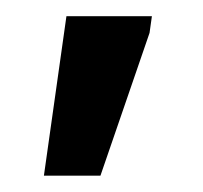

<svg xmlns="http://www.w3.org/2000/svg" viewBox="-20 -772 251 237"><path d="M62 -752H167.5L164.6 -731.4L104 -555.2H34.2Z"/></svg>

Font: Noticia Text
Style: Bold Italic
Weight: 700
Italic angle: -8°
Designer: JM Sole
Foundry: JM Sole
Version: Version 1.003